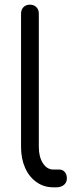

<svg xmlns="http://www.w3.org/2000/svg" viewBox="-20 -801 322 821"><path d="M208 0Q168 0 136.5 -22Q105 -44 87.5 -83Q70 -122 70 -173V-743Q70 -760 80.5 -770.5Q91 -781 108 -781Q125 -781 135.5 -770.5Q146 -760 146 -743V-173Q146 -130 163.5 -103Q181 -76 208 -76H233Q248 -76 257 -65.5Q266 -55 266 -38Q266 -21 253.5 -10.5Q241 0 221 0Z"/></svg>

Font: Comfortaa
Style: Regular
Weight: 400
Designer: Johan Aakerlund
Foundry: Johan Aakerlund
Version: Version 3.104; ttfautohint (v1.8.1.43-b0c9)